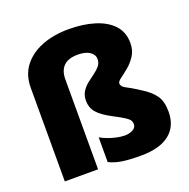

<svg xmlns="http://www.w3.org/2000/svg" viewBox="-136 -896 1021 1036"><g transform="rotate(-20 375.0 -377.5)"><path d="M654 -581Q654 -539 634 -508.5Q614 -478 588.5 -457Q563 -436 543 -421.5Q523 -407 523 -396Q523 -377 549 -364.5Q575 -352 624 -320Q674 -289 697.5 -255Q721 -221 721 -163Q721 -79 664.5 -34.5Q608 10 500 10Q433 10 392 3.5Q351 -3 319 -19V-161Q336 -151 360 -142Q384 -133 409.5 -127.5Q435 -122 455 -122Q483 -122 502.5 -133Q522 -144 522 -164Q522 -175 516.5 -184.5Q511 -194 491.5 -207Q472 -220 431 -241Q370 -273 346 -301.5Q322 -330 322 -369Q322 -400 335.5 -421.5Q349 -443 369.5 -459.5Q390 -476 410.5 -490.5Q431 -505 444.5 -521.5Q458 -538 458 -561Q458 -586 433.5 -602.5Q409 -619 365 -619Q310 -619 283.5 -592.5Q257 -566 257 -517V0H66V-537Q66 -611 105 -661.5Q144 -712 211.5 -738.5Q279 -765 365 -765Q449 -765 514.5 -744.5Q580 -724 617 -683.5Q654 -643 654 -581Z"/></g></svg>

Font: Noto Sans Black
Style: Regular
Weight: 900
Designer: Monotype Design Team
Foundry: Monotype Imaging Inc.
Version: Version 2.007